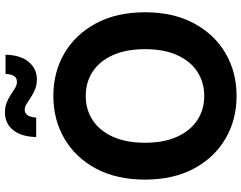

<svg xmlns="http://www.w3.org/2000/svg" viewBox="-121 -857 989 787"><g transform="rotate(-90 373.5 -463.5)"><path d="M373.7 11.7Q275.9 11.7 198.2 -34Q120.5 -79.7 75.6 -163.9Q30.8 -248.1 30.8 -363.3Q30.8 -479.5 75.6 -563.8Q120.5 -648.1 198.2 -693.7Q275.9 -739.3 373.7 -739.3Q471.7 -739.3 549.2 -693.7Q626.7 -648.1 671.7 -563.8Q716.7 -479.5 716.7 -363.3Q716.7 -247.8 671.7 -163.6Q626.7 -79.4 549.2 -33.9Q471.7 11.7 373.7 11.7ZM373.7 -120.9Q429.9 -120.9 473.2 -149.3Q516.5 -177.7 541 -232Q565.5 -286.2 565.5 -363.3Q565.5 -440.9 541 -495.3Q516.5 -549.8 473.2 -578.2Q429.9 -606.6 373.7 -606.6Q317.8 -606.6 274.5 -578.2Q231.2 -549.8 206.6 -495.3Q181.9 -440.9 181.9 -363.3Q181.9 -286.2 206.6 -232Q231.2 -177.7 274.5 -149.3Q317.8 -120.9 373.7 -120.9ZM442.2 -806.9Q419.1 -806.9 400.8 -814.3Q382.5 -821.8 367.8 -831.8Q353.1 -841.8 340.7 -849.3Q328.3 -856.7 316.8 -856.7Q301.8 -856.7 293.9 -843.6Q286.1 -830.5 285.1 -809.7H205.3Q206.8 -871.1 234 -904.4Q261.3 -937.8 306.2 -937.8Q329.5 -937.8 347.4 -930.3Q365.4 -922.9 379.7 -913.2Q394 -903.4 406.4 -896Q418.8 -888.6 431.3 -888.6Q448 -888.6 455.4 -900.3Q462.8 -912.1 464.2 -935.3H542.6Q541.4 -874 513.3 -840.4Q485.2 -806.9 442.2 -806.9Z"/></g></svg>

Font: Inter Khmer Looped
Style: Regular
Weight: 400
Designer: Rasmus Andersson, Sovichet Tep
Foundry: Anagata Design
Version: Version 1.000